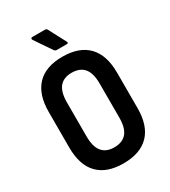

<svg xmlns="http://www.w3.org/2000/svg" viewBox="-204 -939 928 1047"><g transform="rotate(-30 260.0 -415.0)"><path d="M259 8Q154 8 99.5 -48.5Q45 -105 45 -215V-439Q45 -549 99.5 -606Q154 -663 259 -663Q365 -663 420 -606Q475 -549 475 -439V-215Q475 -105 420 -48.5Q365 8 259 8ZM259 -93Q311 -93 337 -124Q363 -155 363 -220V-434Q363 -500 337 -531Q311 -562 259 -562Q209 -562 183 -531Q157 -500 157 -434V-220Q157 -155 183 -124Q209 -93 259 -93ZM252 -710Q243 -710 237 -718L165 -824Q162 -830 163.5 -834Q165 -838 171 -838H252Q261 -838 265 -830L322 -722Q328 -710 315 -710Z"/></g></svg>

Font: Sofia Sans Condensed
Style: Bold
Weight: 700
Designer: Botio Nikoltchev, Ani Petrova
Foundry: lettersoup
Version: Version 4.101; ttfautohint (v1.8.4.7-5d5b)